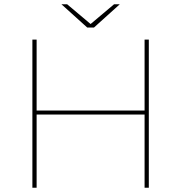

<svg xmlns="http://www.w3.org/2000/svg" viewBox="-20 -887 856 907"><path d="M663 0V-700H683V0ZM133 0V-700H153V0ZM148 -346V-365H668V-346ZM392 -757 270 -867H297L411 -771H405L519 -867H546L424 -757Z"/></svg>

Font: Montserrat Alternates Thin
Style: Regular
Weight: 100
Designer: Julieta Ulanovsky
Foundry: Julieta Ulanovsky
Version: Version 9.000